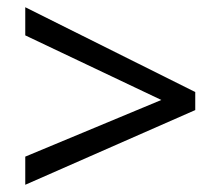

<svg xmlns="http://www.w3.org/2000/svg" viewBox="-20 -628 612 532"><path d="M50 -194 427 -351 50 -530V-608L521 -373V-323L50 -116Z"/></svg>

Font: Noto Sans Glagolitic
Style: Regular
Weight: 400
Designer: Monotype Design Team
Foundry: Monotype Imaging Inc.
Version: Version 2.004; ttfautohint (v1.8.4.7-5d5b)